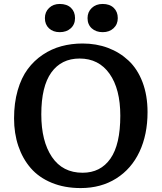

<svg xmlns="http://www.w3.org/2000/svg" viewBox="-20 -933 815 967"><path d="M280.8 -771Q247.6 -771 226.8 -790.3Q206.1 -809.6 206.1 -841.8Q206.1 -872.6 227.1 -892.8Q248 -913.1 280.8 -913.1Q316.9 -913.1 337.4 -893.6Q357.9 -874 357.9 -841.8Q357.9 -810.1 336.4 -790.5Q314.9 -771 280.8 -771ZM420.9 -841.8Q420.9 -872.6 442.1 -892.8Q463.4 -913.1 497.1 -913.1Q532.2 -913.1 552.7 -893.6Q573.2 -874 573.2 -841.8Q573.2 -810.5 552 -790.8Q530.8 -771 497.1 -771Q463.4 -771 442.1 -790.3Q420.9 -809.6 420.9 -841.8ZM386.2 14.2Q304.7 14.2 240.2 -12.5Q175.8 -39.1 134.8 -86.4Q93.8 -133.8 72.3 -197.5Q50.8 -261.2 50.8 -336.9Q50.8 -414.6 69.1 -478Q87.4 -541.5 119.4 -584.7Q151.4 -627.9 195.6 -657.5Q239.7 -687 289.8 -700.4Q339.8 -713.9 396 -713.9Q464.8 -713.9 523.7 -691.9Q582.5 -669.9 627.4 -627.9Q672.4 -585.9 697.8 -519.3Q723.1 -452.6 723.1 -368.2Q723.1 -255.4 682.6 -168.9Q642.1 -82.5 565.4 -34.2Q488.8 14.2 386.2 14.2ZM396 -63Q486.3 -63 536.1 -134Q585.9 -205.1 585.9 -350.1Q585.9 -484.9 531.7 -561.5Q477.5 -638.2 380.9 -638.2Q289.1 -638.2 238.5 -567.9Q188 -497.6 188 -356.9Q188 -221.7 241.7 -142.3Q295.4 -63 396 -63Z"/></svg>

Font: Literata Book SemiBold
Style: Regular
Weight: 600
Designer: Latin by Veronika Burian and Jose Scaglione. Greek by Irene Vlachou. Cyrillic by Vera Evstafieva
Foundry: TypeTogether
Version: Version 2.003;PS 002.003;hotconv 1.0.88;makeotf.lib2.5.64775